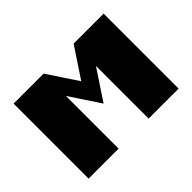

<svg xmlns="http://www.w3.org/2000/svg" viewBox="-103 -703 905 905"><g transform="rotate(-45 350.0 -250.0)"><path d="M450 -500H650V0H450V-351L350 -200L250 -351V0H50V-500H250L350 -349Z"/></g></svg>

Font: Tokeely Brookings
Style: Regular
Weight: 400
Designer: Peter Wiegel
Foundry: Peter Wiegel
Version: Version 2.001